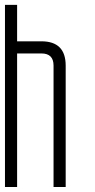

<svg xmlns="http://www.w3.org/2000/svg" viewBox="-20 -752 382 772"><path d="M48.8 -537.1V0H0V-732.4H48.8V-585.9H146.5Q244.1 -585.9 244.1 -488.3V0H195.3V-488.3Q195.3 -537.1 146.5 -537.1Z"/></svg>

Font: Daray
Style: Regular
Weight: 400
Designer: Maxim Raikov
Foundry: Maxim Raikov
Version: Version 1.00 May 24, 2021, initial release